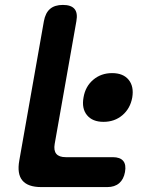

<svg xmlns="http://www.w3.org/2000/svg" viewBox="-20 -760 640 780"><path d="M147.5 0Q93.2 0 70.9 -26.9Q48.6 -53.7 58.4 -108L158.3 -674Q164.4 -707.5 183.2 -723.7Q202 -740 235.5 -740Q269 -740 282.7 -723.7Q296.4 -707.5 290.3 -674L202.2 -175.5Q197.5 -148.5 208.8 -135Q220.1 -121.5 247.1 -121.5H438.2Q468 -121.5 480.6 -106.2Q493.2 -90.9 487.8 -61.1Q482.4 -31.3 464.1 -15.7Q445.7 0 415.9 0ZM319.3 -364Q326.7 -408.8 358.7 -435.9Q390.6 -463 435.4 -463Q480.5 -463 502.6 -435.9Q524.7 -408.8 517.3 -364Q509.2 -319.2 477.4 -292.1Q445.6 -265 400.5 -265Q355.7 -265 333.5 -292.1Q311.2 -319.2 319.3 -364Z"/></svg>

Font: Maple Mono
Style: Italic
Weight: 400
Italic angle: -10°
Monospace: yes
Designer: subframe7536
Version: Version 7.300